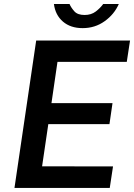

<svg xmlns="http://www.w3.org/2000/svg" viewBox="-20 -922 658 942"><path d="M51 0 157.5 -723H618L602 -618.5H262L232.5 -416H532L517 -313H217L186.5 -106L534.5 -105.5L518.5 0ZM385.5 -784Q326 -784 288.8 -816Q251.5 -848 244.5 -902.5H321Q329 -884 345 -866.2Q361 -848.5 395 -848.5Q427.5 -848.5 449.8 -865.5Q472 -882.5 486.5 -902.5H563Q540.5 -851.5 493.2 -817.8Q446 -784 385.5 -784Z"/></svg>

Font: Public Sans SemiBold
Style: Italic
Weight: 600
Italic angle: -8°
Designer: The Public Sans project authors (U.S. Web Design System). Libre Franklin designed by Pablo Impallari and Rodrigo Fuenzal
Version: Version 1.007; ttfautohint (v1.8.1) -l 8 -r 50 -G 200 -x 14 